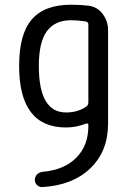

<svg xmlns="http://www.w3.org/2000/svg" viewBox="-20 -550 540 799"><path d="M275.4 -465.8Q209 -465.8 175.3 -420.4Q141.6 -375 141.6 -275.4Q141.6 -82 254.9 -82Q303.7 -82 338.9 -106.4Q347.7 -112.3 347.7 -124V-448.2Q347.7 -459 335.9 -460.9Q303.7 -465.8 275.4 -465.8ZM254.9 -19.5Q59.6 -19.5 59.6 -275.4Q59.6 -408.2 112.3 -469.2Q165 -530.3 275.4 -530.3Q316.4 -530.3 346.7 -526.4Q383.8 -522.5 406.7 -492.7Q429.7 -462.9 429.7 -424.8V-35.2Q429.7 79.1 356.4 149.9Q283.2 220.7 157.2 228.5Q144.5 229.5 134.8 220.7Q125 211.9 125 198.2Q125 185.5 133.8 176.3Q142.6 167 157.2 165Q247.1 157.2 297.4 106.4Q347.7 55.7 347.7 -25.4V-29.3Q347.7 -39.1 336.9 -35.2Q295.9 -19.5 254.9 -19.5Z"/></svg>

Font: Rounded-X Mgen+ 1mn regular
Style: Regular
Weight: 400
Designer: [Source Han Sans]
Ryoko NISHIZUKA  (kana & ideographs); Paul D. Hunt (Latin, Greek & Cyrillic); Wenlong ZHANG  (bopomofo
Version: Version 1.059.20150602